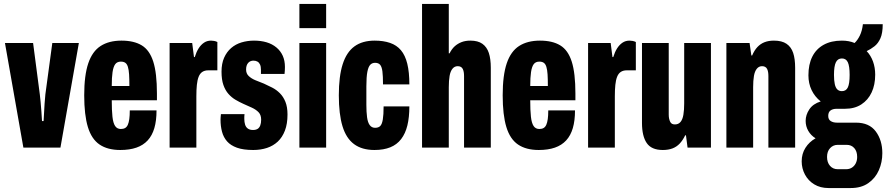

<svg xmlns="http://www.w3.org/2000/svg" viewBox="-20 -745 4475 969"><path d="M98 0 5 -528H147L181 -268Q183 -254 185 -230Q187 -206 189 -181Q191 -156 192 -134H200Q201 -145 202 -169.5Q203 -194 205 -221.5Q207 -249 209 -269L244 -528H378L285 0Z M587 12Q523 12 482.5 -15.5Q442 -43 423.5 -104Q405 -165 405 -264Q405 -365 425.5 -425.5Q446 -486 488 -513Q530 -540 593 -540Q656 -540 695.5 -516Q735 -492 753.5 -434Q772 -376 772 -273V-239H544Q544 -188 547.5 -156Q551 -124 561 -109Q571 -94 590 -94Q603 -94 611.5 -99Q620 -104 625 -115Q630 -126 632.5 -144Q635 -162 635 -188H770Q770 -136 759 -98.5Q748 -61 725.5 -36.5Q703 -12 668.5 0Q634 12 587 12ZM544 -311H633Q633 -346 631.5 -369.5Q630 -393 625.5 -407.5Q621 -422 612.5 -428Q604 -434 590 -434Q571 -434 561.5 -421Q552 -408 548 -381Q544 -354 544 -311Z M836 0V-528H950L959 -457H963Q971 -483 982.5 -501Q994 -519 1009.5 -529.5Q1025 -540 1045 -540Q1052 -540 1060.5 -538.5Q1069 -537 1077 -533V-390H1031Q1013 -390 1001 -382Q989 -374 982.5 -357.5Q976 -341 973.5 -316.5Q971 -292 971 -259V0Z M1258 12Q1208 12 1176 0.5Q1144 -11 1126 -31.5Q1108 -52 1100.5 -80Q1093 -108 1093 -141Q1093 -145 1093.5 -153Q1094 -161 1095 -169H1214Q1213 -161 1213 -155.5Q1213 -150 1213 -144Q1213 -129 1217 -116Q1221 -103 1231 -96Q1241 -89 1257 -89Q1271 -89 1280 -94.5Q1289 -100 1293.5 -112Q1298 -124 1298 -141Q1298 -165 1285 -178.5Q1272 -192 1251.5 -201.5Q1231 -211 1208 -221Q1188 -230 1168.5 -241.5Q1149 -253 1133 -271Q1117 -289 1107.5 -316Q1098 -343 1098 -383Q1098 -424 1111 -453.5Q1124 -483 1146.5 -502.5Q1169 -522 1199 -531Q1229 -540 1262 -540Q1297 -540 1325.5 -531.5Q1354 -523 1375 -505.5Q1396 -488 1407 -463.5Q1418 -439 1418 -407Q1418 -399 1417.5 -389.5Q1417 -380 1416 -372H1297V-392Q1297 -409 1292.5 -419Q1288 -429 1279.5 -434Q1271 -439 1259 -439Q1251 -439 1244 -436Q1237 -433 1232 -427Q1227 -421 1224.5 -413Q1222 -405 1222 -394Q1222 -374 1235 -361.5Q1248 -349 1268 -340.5Q1288 -332 1312 -323Q1332 -314 1353.5 -303Q1375 -292 1392.5 -274.5Q1410 -257 1420.5 -231Q1431 -205 1431 -167Q1431 -120 1418 -86Q1405 -52 1382 -30.5Q1359 -9 1327.5 1.5Q1296 12 1258 12Z M1491 -603V-725H1626V-603ZM1491 0V-528H1626V0Z M1870 12Q1807 12 1767 -17.5Q1727 -47 1708.5 -108Q1690 -169 1690 -264Q1690 -360 1709.5 -421Q1729 -482 1769 -511Q1809 -540 1871 -540Q1915 -540 1948.5 -528.5Q1982 -517 2003.5 -491.5Q2025 -466 2035.5 -423.5Q2046 -381 2046 -319H1913Q1913 -361 1910 -384.5Q1907 -408 1898.5 -418Q1890 -428 1873 -428Q1858 -428 1848.5 -418Q1839 -408 1834 -382.5Q1829 -357 1829 -309V-216Q1829 -180 1832.5 -153.5Q1836 -127 1846 -113.5Q1856 -100 1873 -100Q1890 -100 1899 -109Q1908 -118 1912 -142Q1916 -166 1916 -208H2046Q2046 -153 2036 -112Q2026 -71 2004.5 -43Q1983 -15 1949.5 -1.5Q1916 12 1870 12Z M2110 0V-725H2245V-476H2249Q2260 -498 2275 -511.5Q2290 -525 2309.5 -532.5Q2329 -540 2354 -540Q2392 -540 2414.5 -524Q2437 -508 2447 -478Q2457 -448 2457 -403V0H2322V-361Q2322 -372 2320.5 -381Q2319 -390 2315.5 -397Q2312 -404 2305.5 -407.5Q2299 -411 2290 -411Q2274 -411 2263.5 -398Q2253 -385 2249 -361.5Q2245 -338 2245 -305V0Z M2699 12Q2635 12 2594.5 -15.5Q2554 -43 2535.5 -104Q2517 -165 2517 -264Q2517 -365 2537.5 -425.5Q2558 -486 2600 -513Q2642 -540 2705 -540Q2768 -540 2807.5 -516Q2847 -492 2865.5 -434Q2884 -376 2884 -273V-239H2656Q2656 -188 2659.5 -156Q2663 -124 2673 -109Q2683 -94 2702 -94Q2715 -94 2723.5 -99Q2732 -104 2737 -115Q2742 -126 2744.5 -144Q2747 -162 2747 -188H2882Q2882 -136 2871 -98.5Q2860 -61 2837.5 -36.5Q2815 -12 2780.5 0Q2746 12 2699 12ZM2656 -311H2745Q2745 -346 2743.5 -369.5Q2742 -393 2737.5 -407.5Q2733 -422 2724.5 -428Q2716 -434 2702 -434Q2683 -434 2673.5 -421Q2664 -408 2660 -381Q2656 -354 2656 -311Z M2948 0V-528H3062L3071 -457H3075Q3083 -483 3094.5 -501Q3106 -519 3121.5 -529.5Q3137 -540 3157 -540Q3164 -540 3172.5 -538.5Q3181 -537 3189 -533V-390H3143Q3125 -390 3113 -382Q3101 -374 3094.5 -357.5Q3088 -341 3085.5 -316.5Q3083 -292 3083 -259V0Z M3325 12Q3268 12 3244 -23Q3220 -58 3220 -125V-528H3355V-166Q3355 -155 3357 -146Q3359 -137 3362.5 -130Q3366 -123 3372 -120Q3378 -117 3386 -117Q3404 -117 3414.5 -129.5Q3425 -142 3429 -166Q3433 -190 3433 -223V-528H3568V0H3450L3442 -62H3438Q3426 -37 3410.5 -20.5Q3395 -4 3374 4Q3353 12 3325 12Z M3646 0V-528H3763L3772 -465H3776Q3787 -491 3802.5 -507.5Q3818 -524 3838.5 -532Q3859 -540 3886 -540Q3926 -540 3949.5 -524Q3973 -508 3983 -478Q3993 -448 3993 -403V0H3858V-361Q3858 -372 3856.5 -381Q3855 -390 3851.5 -397Q3848 -404 3841.5 -407.5Q3835 -411 3826 -411Q3810 -411 3799.5 -398Q3789 -385 3785 -361.5Q3781 -338 3781 -305V0Z M4161 204Q4120 204 4089.5 185.5Q4059 167 4042.5 136Q4026 105 4026 69Q4026 31 4045 1Q4064 -29 4096 -47Q4072 -62 4059 -85Q4046 -108 4046 -135Q4046 -165 4064.5 -193Q4083 -221 4122 -233Q4092 -257 4076 -290.5Q4060 -324 4060 -365Q4060 -420 4079.5 -459Q4099 -498 4137 -519Q4175 -540 4229 -540Q4247 -540 4263 -537Q4279 -534 4293 -528Q4308 -542 4319.5 -565.5Q4331 -589 4335 -623H4435Q4435 -578 4423.5 -552Q4412 -526 4393.5 -511.5Q4375 -497 4354 -487Q4375 -465 4386 -434.5Q4397 -404 4397 -368Q4397 -317 4379 -278.5Q4361 -240 4327 -218Q4293 -196 4245 -196H4203Q4183 -196 4171.5 -187.5Q4160 -179 4160 -160Q4160 -142 4172.5 -134Q4185 -126 4204 -126H4300Q4367 -126 4400 -81.5Q4433 -37 4433 28Q4433 74 4415.5 114Q4398 154 4362.5 179Q4327 204 4274 204ZM4208 109H4250Q4267 109 4279.5 101Q4292 93 4299 79Q4306 65 4306 47Q4306 19 4291.5 2.5Q4277 -14 4253 -14H4208Q4185 -14 4169.5 2.5Q4154 19 4154 47Q4154 75 4169 92Q4184 109 4208 109ZM4229 -285Q4250 -285 4259 -304Q4268 -323 4268 -367Q4268 -411 4259 -430.5Q4250 -450 4229 -450Q4208 -450 4198.5 -430.5Q4189 -411 4189 -367Q4189 -339 4193 -320.5Q4197 -302 4206 -293.5Q4215 -285 4229 -285Z"/></svg>

Font: Archivo ExtraCondensed ExtraBold
Style: Regular
Weight: 800
Width: 2
Designer: Hector Gatti
Foundry: Omnibus-Type
Version: Version 2.001